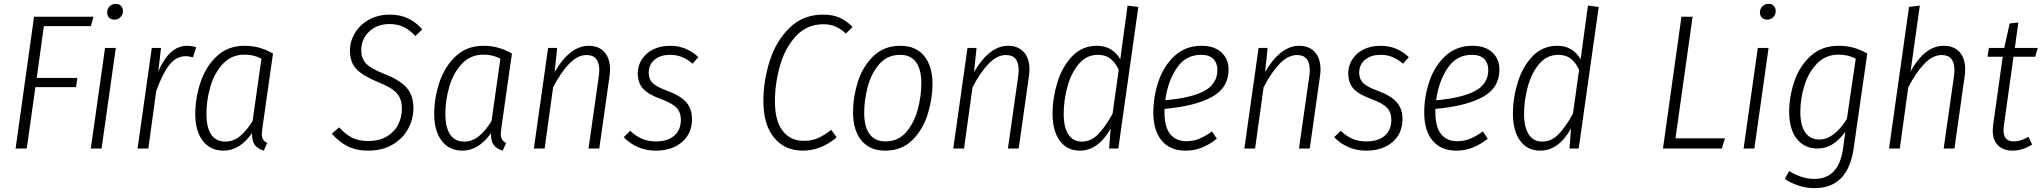

<svg xmlns="http://www.w3.org/2000/svg" viewBox="-20 -772 10614 998"><path d="M466 -685 452 -636H208L171 -367H382L375 -319H164L119 0H61L157 -685Z M582 -523 508 0H452L526 -523ZM537 -707Q537 -726 550 -739Q563 -752 582 -752Q599 -752 609 -741.5Q619 -731 619 -715Q619 -696 606.5 -683Q594 -670 575 -670Q558 -670 547.5 -680Q537 -690 537 -707Z M1000 -527 983 -474Q961 -480 946 -480Q896 -480 860.5 -435Q825 -390 792 -299L751 0H695L769 -523H817L803 -401Q831 -466 868 -500Q905 -534 955 -534Q972 -534 1000 -527Z M1399 -494 1345 -114Q1341 -84 1341 -76Q1341 -58 1347.5 -47Q1354 -36 1369 -29L1351 11Q1320 2 1304.5 -18.5Q1289 -39 1290 -80Q1226 11 1142 11Q1073 11 1034 -40Q995 -91 995 -179Q995 -262 1022 -343.5Q1049 -425 1106.5 -479.5Q1164 -534 1251 -534Q1293 -534 1328 -524Q1363 -514 1399 -494ZM1053 -180Q1053 -109 1078 -72.5Q1103 -36 1151 -36Q1192 -36 1226.5 -63.5Q1261 -91 1293 -143L1339 -467Q1300 -488 1251 -488Q1184 -488 1139.5 -441Q1095 -394 1074 -323Q1053 -252 1053 -180Z M2175 -619 2139 -585Q2108 -618 2076.5 -632.5Q2045 -647 2005 -647Q1941 -647 1899.5 -608.5Q1858 -570 1858 -511Q1858 -467 1883.5 -441Q1909 -415 1977 -388Q2055 -358 2092 -318Q2129 -278 2129 -210Q2129 -154 2102 -103.5Q2075 -53 2021.5 -21Q1968 11 1893 11Q1832 11 1786.5 -12Q1741 -35 1705 -77L1743 -110Q1774 -75 1809 -57Q1844 -39 1894 -39Q1950 -39 1989.5 -62Q2029 -85 2049 -123.5Q2069 -162 2069 -207Q2069 -258 2042.5 -287.5Q2016 -317 1948 -344Q1867 -377 1833 -412.5Q1799 -448 1799 -509Q1799 -556 1824 -599Q1849 -642 1896.5 -669Q1944 -696 2006 -696Q2060 -696 2101 -676.5Q2142 -657 2175 -619Z M2641 -494 2587 -114Q2583 -84 2583 -76Q2583 -58 2589.5 -47Q2596 -36 2611 -29L2593 11Q2562 2 2546.5 -18.5Q2531 -39 2532 -80Q2468 11 2384 11Q2315 11 2276 -40Q2237 -91 2237 -179Q2237 -262 2264 -343.5Q2291 -425 2348.5 -479.5Q2406 -534 2493 -534Q2535 -534 2570 -524Q2605 -514 2641 -494ZM2295 -180Q2295 -109 2320 -72.5Q2345 -36 2393 -36Q2434 -36 2468.5 -63.5Q2503 -91 2535 -143L2581 -467Q2542 -488 2493 -488Q2426 -488 2381.5 -441Q2337 -394 2316 -323Q2295 -252 2295 -180Z M3151 -410Q3151 -394 3148 -374L3095 0H3039L3092 -372Q3095 -392 3095 -407Q3095 -486 3029 -486Q2982 -486 2938 -440Q2894 -394 2855 -318L2811 0H2755L2829 -523H2876L2863 -398Q2943 -534 3040 -534Q3092 -534 3121.5 -501.5Q3151 -469 3151 -410Z M3610 -475 3580 -441Q3553 -464 3525 -475.5Q3497 -487 3463 -487Q3413 -487 3382.5 -461.5Q3352 -436 3352 -394Q3352 -360 3373.5 -339.5Q3395 -319 3451 -299Q3518 -274 3547.5 -240Q3577 -206 3577 -153Q3577 -78 3525 -33.5Q3473 11 3389 11Q3290 11 3222 -59L3256 -92Q3284 -65 3316 -51Q3348 -37 3390 -37Q3451 -37 3485 -67Q3519 -97 3519 -149Q3519 -188 3497 -211.5Q3475 -235 3416 -257Q3349 -281 3322 -311.5Q3295 -342 3295 -391Q3295 -430 3316 -463Q3337 -496 3375 -515Q3413 -534 3463 -534Q3548 -534 3610 -475Z M4412 -632 4377 -598Q4349 -623 4322 -634.5Q4295 -646 4260 -646Q4174 -646 4117 -584Q4060 -522 4034 -429.5Q4008 -337 4008 -245Q4008 -143 4048.5 -91.5Q4089 -40 4157 -40Q4200 -40 4232.5 -54.5Q4265 -69 4301 -97L4329 -58Q4247 11 4153 11Q4059 11 4003.5 -56.5Q3948 -124 3948 -247Q3948 -352 3981 -455.5Q4014 -559 4084 -627.5Q4154 -696 4259 -696Q4309 -696 4344.5 -680Q4380 -664 4412 -632Z M4414 -189Q4414 -267 4439 -346.5Q4464 -426 4519.5 -480Q4575 -534 4660 -534Q4740 -534 4783.5 -481.5Q4827 -429 4827 -335Q4827 -258 4802 -178Q4777 -98 4722 -43.5Q4667 11 4581 11Q4501 11 4457.5 -42Q4414 -95 4414 -189ZM4769 -339Q4769 -412 4741 -449.5Q4713 -487 4659 -487Q4592 -487 4550 -438Q4508 -389 4490 -320Q4472 -251 4472 -185Q4472 -112 4500.5 -74.5Q4529 -37 4583 -37Q4649 -37 4690.5 -85.5Q4732 -134 4750.5 -203.5Q4769 -273 4769 -339Z M5331 -410Q5331 -394 5328 -374L5275 0H5219L5272 -372Q5275 -392 5275 -407Q5275 -486 5209 -486Q5162 -486 5118 -440Q5074 -394 5035 -318L4991 0H4935L5009 -523H5056L5043 -398Q5123 -534 5220 -534Q5272 -534 5301.5 -501.5Q5331 -469 5331 -410Z M5897 -736 5793 0H5745L5753 -104Q5688 11 5593 11Q5526 11 5488.5 -40.5Q5451 -92 5451 -182Q5451 -262 5476 -343.5Q5501 -425 5553 -479.5Q5605 -534 5682 -534Q5762 -534 5803 -464L5841 -743ZM5509 -180Q5509 -110 5533.5 -73Q5558 -36 5603 -36Q5650 -36 5687 -73Q5724 -110 5763 -181L5795 -409Q5778 -446 5752.5 -466.5Q5727 -487 5687 -487Q5627 -487 5587 -439Q5547 -391 5528 -320Q5509 -249 5509 -180Z M6033 -206V-188Q6033 -111 6063 -74.5Q6093 -38 6146 -38Q6182 -38 6213 -50.5Q6244 -63 6280 -89L6305 -51Q6266 -20 6226.5 -4.5Q6187 11 6142 11Q6062 11 6018.5 -41Q5975 -93 5975 -187Q5975 -271 6002.5 -351Q6030 -431 6086.5 -482.5Q6143 -534 6226 -534Q6292 -534 6329 -499.5Q6366 -465 6366 -411Q6366 -315 6278.5 -267.5Q6191 -220 6033 -206ZM6037 -251Q6174 -263 6241 -300Q6308 -337 6308 -409Q6308 -444 6287 -465.5Q6266 -487 6223 -487Q6143 -487 6096.5 -418Q6050 -349 6037 -251Z M6844 -410Q6844 -394 6841 -374L6788 0H6732L6785 -372Q6788 -392 6788 -407Q6788 -486 6722 -486Q6675 -486 6631 -440Q6587 -394 6548 -318L6504 0H6448L6522 -523H6569L6556 -398Q6636 -534 6733 -534Q6785 -534 6814.5 -501.5Q6844 -469 6844 -410Z M7303 -475 7273 -441Q7246 -464 7218 -475.5Q7190 -487 7156 -487Q7106 -487 7075.5 -461.5Q7045 -436 7045 -394Q7045 -360 7066.5 -339.5Q7088 -319 7144 -299Q7211 -274 7240.5 -240Q7270 -206 7270 -153Q7270 -78 7218 -33.5Q7166 11 7082 11Q6983 11 6915 -59L6949 -92Q6977 -65 7009 -51Q7041 -37 7083 -37Q7144 -37 7178 -67Q7212 -97 7212 -149Q7212 -188 7190 -211.5Q7168 -235 7109 -257Q7042 -281 7015 -311.5Q6988 -342 6988 -391Q6988 -430 7009 -463Q7030 -496 7068 -515Q7106 -534 7156 -534Q7241 -534 7303 -475Z M7441 -206V-188Q7441 -111 7471 -74.5Q7501 -38 7554 -38Q7590 -38 7621 -50.5Q7652 -63 7688 -89L7713 -51Q7674 -20 7634.5 -4.5Q7595 11 7550 11Q7470 11 7426.5 -41Q7383 -93 7383 -187Q7383 -271 7410.5 -351Q7438 -431 7494.5 -482.5Q7551 -534 7634 -534Q7700 -534 7737 -499.5Q7774 -465 7774 -411Q7774 -315 7686.5 -267.5Q7599 -220 7441 -206ZM7445 -251Q7582 -263 7649 -300Q7716 -337 7716 -409Q7716 -444 7695 -465.5Q7674 -487 7631 -487Q7551 -487 7504.5 -418Q7458 -349 7445 -251Z M8290 -736 8186 0H8138L8146 -104Q8081 11 7986 11Q7919 11 7881.5 -40.5Q7844 -92 7844 -182Q7844 -262 7869 -343.5Q7894 -425 7946 -479.5Q7998 -534 8075 -534Q8155 -534 8196 -464L8234 -743ZM7902 -180Q7902 -110 7926.5 -73Q7951 -36 7996 -36Q8043 -36 8080 -73Q8117 -110 8156 -181L8188 -409Q8171 -446 8145.5 -466.5Q8120 -487 8080 -487Q8020 -487 7980 -439Q7940 -391 7921 -320Q7902 -249 7902 -180Z M8778 -685 8689 -53H8946L8930 0H8624L8720 -685Z M9173 -523 9099 0H9043L9117 -523ZM9128 -707Q9128 -726 9141 -739Q9154 -752 9173 -752Q9190 -752 9200 -741.5Q9210 -731 9210 -715Q9210 -696 9197.5 -683Q9185 -670 9166 -670Q9149 -670 9138.5 -680Q9128 -690 9128 -707Z M9686 -494 9615 0Q9585 206 9412 206Q9370 206 9329.5 193Q9289 180 9257 158L9280 117Q9346 158 9411 158Q9538 158 9560 0L9572 -87Q9509 0 9428 0Q9359 0 9319.5 -50.5Q9280 -101 9280 -189Q9280 -270 9307 -349.5Q9334 -429 9392 -481.5Q9450 -534 9537 -534Q9579 -534 9614.5 -524Q9650 -514 9686 -494ZM9338 -190Q9338 -120 9363.5 -83.5Q9389 -47 9437 -47Q9513 -47 9580 -154L9626 -467Q9586 -488 9537 -488Q9470 -488 9425.5 -442.5Q9381 -397 9359.5 -328.5Q9338 -260 9338 -190Z M10195 -411Q10195 -395 10192 -375L10139 0H10083L10136 -372Q10139 -392 10139 -407Q10139 -486 10073 -486Q10026 -486 9982 -440Q9938 -394 9899 -318L9855 0H9799L9903 -736L9959 -743L9911 -401Q9985 -534 10083 -534Q10136 -534 10165.5 -501.5Q10195 -469 10195 -411Z M10396 -119Q10394 -101 10394 -95Q10394 -37 10448 -37Q10483 -37 10524 -61L10543 -21Q10493 11 10441 11Q10393 11 10365.5 -16.5Q10338 -44 10338 -94Q10338 -101 10340 -121L10390 -477H10311L10318 -523H10398L10426 -650L10471 -655L10453 -523H10572L10559 -477H10446Z"/></svg>

Font: Fira Sans Condensed Light
Style: Italic
Weight: 300
Width: 3
Italic angle: -8°
Designer: Carrois Corporate & Edenspiekermann AG
Foundry: Carrois Corporate GbR & Edenspiekermann AG
Version: Version 4.203